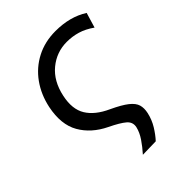

<svg xmlns="http://www.w3.org/2000/svg" viewBox="-204 -608 902 902"><g transform="rotate(-45 247.0 -157.0)"><path d="M207.5 194Q232.5 166 251.8 137.5Q271 109 277.5 81Q284 52 261 32.2Q238 12.5 185 -13Q108.5 -50 71.8 -114Q35 -178 55 -276Q69.5 -344.5 107 -396.8Q144.5 -449 201 -478.2Q257.5 -507.5 328 -507.5Q424 -507.5 492 -464L469.5 -389Q434 -414 400 -424Q366 -434 330 -434Q261.5 -434 208.8 -390.5Q156 -347 139 -266.5Q123 -192 152 -144.8Q181 -97.5 249.5 -66.5Q303 -41.5 329.2 -20.8Q355.5 0 361.8 21.8Q368 43.5 362 71Q354 107.5 334.8 138.8Q315.5 170 295 192Z"/></g></svg>

Font: Commissioner
Style: Italic
Weight: 400
Italic angle: -12°
Designer: Kostas Bartsokas
Foundry: Kostas Bartsokas
Version: Version 1.000; ttfautohint (v1.8.3)